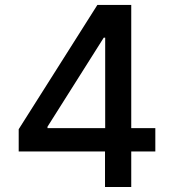

<svg xmlns="http://www.w3.org/2000/svg" viewBox="-20 -747 694 767"><path d="M54.7 -230.8 369 -727.3H504.3V-235.1H600.5V-142H504.3V0H399.5V-142H54.7ZM169.7 -240.8V-235.1H400.2V-596.6H394.5Z"/></svg>

Font: Cannonade Med
Style: Regular
Weight: 500
Designer: Rasmus Andersson
Foundry: rsms
Version: Version 3.012;git-f93a4a705